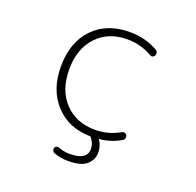

<svg xmlns="http://www.w3.org/2000/svg" viewBox="-160 -932 1319 1295"><g transform="rotate(20 500.0 -284.0)"><path d="M558.6 -63.5Q653.3 -63.5 736.3 -111.3Q745.1 -116.2 755.4 -113.3Q765.6 -110.4 770.5 -101.6Q773.4 -94.7 773.4 -87.9Q773.4 -84 772.5 -80.1Q769.5 -68.4 759.8 -63.5Q689.5 -22.5 608.4 -14.6Q604.5 -14.6 607.4 -10.7Q632.8 25.4 632.8 72.3Q632.8 73.2 632.8 75.2Q632.8 125 593.3 160.6Q553.7 196.3 460 196.3Q407.2 196.3 358.4 178.7Q348.6 175.8 344.2 166Q339.8 156.2 341.8 146.5Q344.7 136.7 353.5 132.8Q362.3 128.9 371.1 131.8Q410.2 147.5 452.1 147.5Q454.1 147.5 456.1 147.5Q578.1 147.5 578.1 67.4Q578.1 27.3 548.8 -8.8Q545.9 -11.7 541 -11.7Q387.7 -14.6 293 -116.2Q197.3 -218.8 197.3 -387.7Q197.3 -560.5 294.4 -662.1Q391.6 -763.7 555.7 -763.7Q669.9 -763.7 759.8 -711.9Q769.5 -706.1 772.5 -694.3Q773.4 -690.4 773.4 -686.5Q773.4 -679.7 770.5 -673.8Q765.6 -664.1 755.4 -661.1Q745.1 -658.2 736.3 -664.1Q654.3 -711.9 558.6 -711.9Q420.9 -711.9 338.9 -623.5Q256.8 -535.2 256.8 -387.2Q256.8 -239.3 339.8 -151.4Q422.9 -63.5 558.6 -63.5Z"/></g></svg>

Font: Rounded-L Mgen+ 1m light
Style: Regular
Weight: 200
Designer: [Source Han Sans]
Ryoko NISHIZUKA  (kana & ideographs); Paul D. Hunt (Latin, Greek & Cyrillic); Wenlong ZHANG  (bopomofo
Version: Version 1.059.20150602